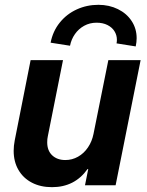

<svg xmlns="http://www.w3.org/2000/svg" viewBox="-20 -774 615 802"><path d="M462.9 0H335L348.6 -67.9H345.7Q292 7.8 197.3 7.8Q149.4 7.8 113.3 -11Q77.1 -29.8 57.1 -64.2Q37.1 -98.6 37.1 -144Q37.1 -165 41.5 -187.5L107.9 -522.9H243.2L179.7 -204.6Q177.2 -193.8 177.2 -179.7Q177.2 -144.5 198.2 -125Q219.2 -105.5 252.9 -105.5Q281.2 -105.5 305.9 -119.4Q330.6 -133.3 347.4 -158.2Q364.3 -183.1 370.6 -214.8L432.6 -522.9H567.4ZM468.3 -607.9Q468.3 -627 458.3 -643.3Q448.2 -659.7 429 -669.4Q409.7 -679.2 383.3 -679.2Q355 -679.2 331.5 -666.3Q308.1 -653.3 293 -631.6Q277.8 -609.9 272.5 -583L191.4 -595.7Q200.7 -643.6 229.5 -679.4Q258.3 -715.3 300.5 -734.6Q342.8 -753.9 391.1 -753.9Q436 -753.9 472.7 -735.8Q509.3 -717.8 530 -686Q550.8 -654.3 550.8 -614.3Q550.8 -598.6 546.9 -580.1L466.8 -592.8Q468.3 -600.1 468.3 -607.9Z"/></svg>

Font: Reddit Sans Chocolate
Style: Bold Italic
Weight: 700
Italic angle: -11.25°
Designer: Stephen Hutchings
Version: Version 1.013